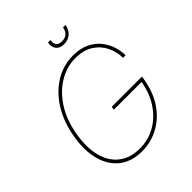

<svg xmlns="http://www.w3.org/2000/svg" viewBox="-245 -1064 1229 1229"><g transform="rotate(-45 369.5 -449.5)"><path d="M664.8 -500Q664.8 -551.1 642 -600.5Q619.3 -649.9 570.8 -682.2Q522.4 -714.5 444.6 -714.5Q370.7 -714.5 301 -673.7Q231.2 -632.8 179.9 -554.5Q128.6 -476.2 109.4 -363.6Q91.6 -257.8 112.2 -179Q132.8 -100.1 188.7 -56.5Q244.7 -12.8 332.4 -12.8Q405.9 -12.8 470 -48.3Q534.1 -83.8 578.8 -149.7Q623.6 -215.6 639.2 -306.8H387.8L392 -329.5H666.2L661.9 -306.8Q645.6 -207.4 597.5 -136.5Q549.4 -65.7 479.6 -27.9Q409.8 9.9 328.1 9.9Q235.8 9.9 175.2 -36.9Q114.7 -83.8 91.3 -168Q67.8 -252.1 86.6 -363.6Q104.8 -475.1 156.6 -559.3Q208.5 -643.5 283.9 -690.3Q359.4 -737.2 448.9 -737.2Q513.5 -737.2 558.9 -715.2Q604.4 -693.2 633 -657.5Q661.6 -621.8 674.7 -580.4Q687.9 -539.1 687.5 -500ZM530.5 -909.1H553.3Q546.9 -871.8 522.2 -850Q497.5 -828.1 460.2 -828.1Q422.9 -828.1 405.4 -850Q387.8 -871.8 394.2 -909.1H416.9Q407 -850.9 463.8 -850.9Q520.6 -850.9 530.5 -909.1Z"/></g></svg>

Font: Inter Thin  BETA
Style: Italic
Weight: 100
Italic angle: -9.39999°
Designer: Rasmus Andersson
Foundry: rsms
Version: Version 3.011;git-f93a4a705